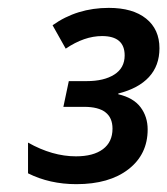

<svg xmlns="http://www.w3.org/2000/svg" viewBox="-20 -743 423 485"><path d="M382.8 -621.1Q382.8 -577.1 356.2 -548.3Q329.6 -519.5 278.8 -506.8V-504.9Q316.9 -496.1 335 -472.2Q353 -448.2 353 -416Q353 -353 304.4 -315.4Q255.9 -277.8 172.9 -277.8Q105.5 -277.8 50.8 -305.2V-382.8Q112.3 -348.1 171.9 -348.1Q215.8 -348.1 240 -366.2Q264.2 -384.3 264.2 -418Q264.2 -473.1 192.9 -473.1H140.1L153.8 -538.1H199.2Q242.7 -538.1 268.8 -554.7Q294.9 -571.3 294.9 -603Q294.9 -651.9 237.8 -651.9Q192.9 -651.9 146 -620.1L112.8 -679.2Q174.3 -723.1 254.9 -723.1Q315.4 -723.1 349.1 -696Q382.8 -668.9 382.8 -621.1Z"/></svg>

Font: Open Sans Semibold
Style: Italic
Weight: 600
Italic angle: -12°
Foundry: Ascender Corporation
Version: Version 1.10